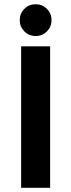

<svg xmlns="http://www.w3.org/2000/svg" viewBox="-20 -896 340 916"><path d="M80.8 0V-675H219.2V0ZM150 -724.2Q118.3 -724.2 96.3 -746.2Q74.2 -768.3 74.2 -800Q74.2 -831.7 96.3 -853.8Q118.3 -875.8 150 -875.8Q181.7 -875.8 203.8 -853.8Q225.8 -831.7 225.8 -800Q225.8 -768.3 203.8 -746.2Q181.7 -724.2 150 -724.2Z"/></svg>

Font: Funnel Sans
Style: Bold
Weight: 700
Designer: NORD ID, Kristian Moeller
Foundry: Dicotype
Version: Version 1.000